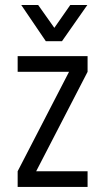

<svg xmlns="http://www.w3.org/2000/svg" viewBox="-20 -739 416 759"><path d="M326.2 -455.1 123 -62H326.2V0H49.8V-62L252.9 -455.1H49.8V-517.1H326.2ZM64 -719.2H130.9L194.8 -628.9L257.8 -719.2H325.2L225.1 -576.2H161.1Z"/></svg>

Font: D-DIN Condensed
Style: Regular
Weight: 400
Width: 3
Designer: Charles Nix
Foundry: Datto Inc.
Version: Version 1.00